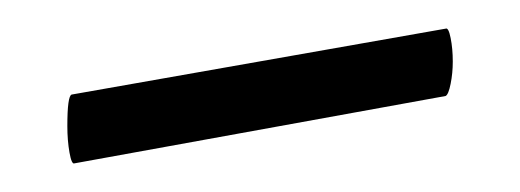

<svg xmlns="http://www.w3.org/2000/svg" viewBox="-20 -277 363 134"><path d="M27 -189Q27 -210 30 -211L291 -257Q293 -258 294.5 -250.5Q296 -243 296 -234Q296 -226 294.5 -218.5Q293 -211 291 -210L32 -163Q30 -162 28.5 -170.5Q27 -179 27 -189Z"/></svg>

Font: Cormorant Infant Medium
Style: Regular
Weight: 500
Designer: Christian Thalmann (Catharsis Fonts)
Version: Version 3.000